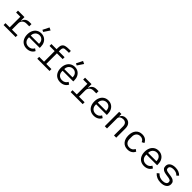

<svg xmlns="http://www.w3.org/2000/svg" viewBox="571 -2813 4859 4859"><g transform="rotate(45 3000.0 -383.5)"><path d="M77 -68H228V-448H77V-516H308V-386H313Q351 -516 487 -516H559V-436H462Q389 -436 348.5 -395Q308 -354 308 -291V-68H508V0H77Z M667 -257Q667 -338 697 -399.5Q727 -461 780.5 -494.5Q834 -528 904 -528Q972 -528 1024 -495.5Q1076 -463 1104.5 -406Q1133 -349 1133 -276V-238H751V-214Q751 -145 794 -101Q837 -57 909 -57Q960 -57 998 -80.5Q1036 -104 1057 -147L1116 -107Q1092 -53 1037.5 -20.5Q983 12 909 12Q836 12 781 -21Q726 -54 696.5 -115Q667 -176 667 -257ZM751 -305V-298H1047V-309Q1047 -377 1007.5 -419.5Q968 -462 904 -462Q861 -462 826 -441.5Q791 -421 771 -385Q751 -349 751 -305ZM909 -585 857 -609 942 -779 1015 -744Z M1283 -68H1457V-448H1273V-516H1457V-567Q1457 -637 1482.5 -675Q1508 -713 1555.5 -726.5Q1603 -740 1682 -740H1744V-672H1681Q1624 -672 1595.5 -666.5Q1567 -661 1552 -638.5Q1537 -616 1537 -568V-516H1744V-448H1537V-68H1721V0H1283Z M1867 -257Q1867 -338 1897 -399.5Q1927 -461 1980.5 -494.5Q2034 -528 2104 -528Q2172 -528 2224 -495.5Q2276 -463 2304.5 -406Q2333 -349 2333 -276V-238H1951V-214Q1951 -145 1994 -101Q2037 -57 2109 -57Q2160 -57 2198 -80.5Q2236 -104 2257 -147L2316 -107Q2292 -53 2237.5 -20.5Q2183 12 2109 12Q2036 12 1981 -21Q1926 -54 1896.5 -115Q1867 -176 1867 -257ZM1951 -305V-298H2247V-309Q2247 -377 2207.5 -419.5Q2168 -462 2104 -462Q2061 -462 2026 -441.5Q1991 -421 1971 -385Q1951 -349 1951 -305ZM2109 -585 2057 -609 2142 -779 2215 -744Z M2477 -68H2628V-448H2477V-516H2708V-386H2713Q2751 -516 2887 -516H2959V-436H2862Q2789 -436 2748.5 -395Q2708 -354 2708 -291V-68H2908V0H2477Z M3067 -257Q3067 -338 3097 -399.5Q3127 -461 3180.5 -494.5Q3234 -528 3304 -528Q3372 -528 3424 -495.5Q3476 -463 3504.5 -406Q3533 -349 3533 -276V-238H3151V-214Q3151 -145 3194 -101Q3237 -57 3309 -57Q3360 -57 3398 -80.5Q3436 -104 3457 -147L3516 -107Q3492 -53 3437.5 -20.5Q3383 12 3309 12Q3236 12 3181 -21Q3126 -54 3096.5 -115Q3067 -176 3067 -257ZM3151 -305V-298H3447V-309Q3447 -377 3407.5 -419.5Q3368 -462 3304 -462Q3261 -462 3226 -441.5Q3191 -421 3171 -385Q3151 -349 3151 -305Z M3698 0V-516H3778V-432H3782Q3823 -528 3929 -528Q4011 -528 4059.5 -476Q4108 -424 4108 -331V0H4028V-317Q4028 -387 3997 -422Q3966 -457 3906 -457Q3853 -457 3815.5 -431.5Q3778 -406 3778 -358V0Z M4284 -258Q4284 -382 4346 -455Q4408 -528 4517 -528Q4589 -528 4637 -496Q4685 -464 4708 -409L4644 -375Q4630 -415 4597 -437Q4564 -459 4517 -459Q4448 -459 4409 -415.5Q4370 -372 4370 -302V-214Q4370 -144 4409 -100.5Q4448 -57 4519 -57Q4617 -57 4659 -147L4716 -108Q4692 -53 4642 -20.5Q4592 12 4518 12Q4408 12 4346 -61Q4284 -134 4284 -258Z M4867 -257Q4867 -338 4897 -399.5Q4927 -461 4980.5 -494.5Q5034 -528 5104 -528Q5172 -528 5224 -495.5Q5276 -463 5304.5 -406Q5333 -349 5333 -276V-238H4951V-214Q4951 -145 4994 -101Q5037 -57 5109 -57Q5160 -57 5198 -80.5Q5236 -104 5257 -147L5316 -107Q5292 -53 5237.5 -20.5Q5183 12 5109 12Q5036 12 4981 -21Q4926 -54 4896.5 -115Q4867 -176 4867 -257ZM4951 -305V-298H5247V-309Q5247 -377 5207.5 -419.5Q5168 -462 5104 -462Q5061 -462 5026 -441.5Q4991 -421 4971 -385Q4951 -349 4951 -305Z M5467 -89 5521 -136Q5559 -95 5604 -75Q5649 -55 5708 -55Q5771 -55 5808 -77.5Q5845 -100 5845 -144Q5845 -181 5821 -197Q5797 -213 5754 -219L5673 -231Q5624 -238 5587 -250.5Q5550 -263 5523 -292.5Q5496 -322 5496 -374Q5496 -449 5553 -488.5Q5610 -528 5704 -528Q5836 -528 5914 -445L5862 -396Q5808 -461 5701 -461Q5640 -461 5607.5 -440Q5575 -419 5575 -379Q5575 -342 5599.5 -326Q5624 -310 5666 -304L5747 -292Q5797 -285 5834 -272.5Q5871 -260 5897.5 -230.5Q5924 -201 5924 -149Q5924 -73 5865 -30.5Q5806 12 5706 12Q5556 12 5467 -89Z"/></g></svg>

Font: iA Writer Duo S
Style: Regular
Weight: 400
Designer: Mike Abbink, Paul van der Laan, Pieter van Rosmalen, Oliver Reichenstein
Foundry: Bold Monday and Information Architects Inc.
Version: Version 2.000